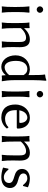

<svg xmlns="http://www.w3.org/2000/svg" viewBox="1114 -1852 748 3017"><g transform="rotate(90 1488.5 -344.0)"><path d="M90 -235V-180C90 -105 88 -54 81 0L83 3C95 1 118 0 130 0C142 0 165 1 177 3L179 0C172 -57 170 -104 170 -180V-251C170 -326 173 -362 179 -423C179 -432 178 -433 170 -433C147 -431 104 -430 83 -432L81 -429C87 -386 90 -310 90 -235ZM80 -597C80 -570 104 -546 131 -546C158 -546 182 -570 182 -597C182 -624 158 -648 131 -648C104 -648 80 -624 80 -597Z M720 -180C720 -212 722 -249 722 -281C722 -385 688 -439 598 -439C560 -439 489 -424 425 -349L423 -352V-425C423 -433 422 -435 417 -435C395 -431 359 -430 336 -432L334 -429C341 -386 343 -310 343 -235V-180C343 -105 342 -54 334 0L336 3C348 1 371 0 383 0C395 0 418 1 430 3L432 0C424 -57 423 -104 423 -180V-297C474 -357 532 -379 568 -379C619 -379 640 -359 640 -278V-180C640 -105 638 -54 631 0L633 3C645 1 668 0 680 0C692 0 715 1 727 3L729 0C721 -57 720 -104 720 -180Z M1160 -58H1162L1167 0C1167 2 1170 3 1176 3C1189 1 1196 0 1211 0C1223 0 1242 1 1255 3L1257 0C1249 -43 1240 -117 1240 -192V-500C1240 -574 1244 -626 1249 -688C1249 -695 1246 -698 1240 -698C1215 -688 1194 -681 1153 -678L1151 -675C1159 -632 1160 -558 1160 -482V-417C1137 -430 1096 -439 1076 -439C946 -439 850 -349 850 -213C850 -90 923 10 1031 10C1079 10 1124 -12 1160 -58ZM1160 -113C1124 -67 1078 -42 1037 -42C983 -42 937 -96 937 -221C937 -371 1017 -399 1065 -399C1112 -399 1136 -379 1160 -341Z M1419 -235V-180C1419 -105 1417 -54 1410 0L1412 3C1424 1 1447 0 1459 0C1471 0 1494 1 1506 3L1508 0C1501 -57 1499 -104 1499 -180V-251C1499 -326 1502 -362 1508 -423C1508 -432 1507 -433 1499 -433C1476 -431 1433 -430 1412 -432L1410 -429C1416 -386 1419 -310 1419 -235ZM1409 -597C1409 -570 1433 -546 1460 -546C1487 -546 1511 -570 1511 -597C1511 -624 1487 -648 1460 -648C1433 -648 1409 -624 1409 -597Z M1981 -104C1946 -66 1899 -49 1844 -49C1810 -49 1763 -62 1735 -106C1717 -134 1711 -175 1711 -233H1983C1994 -233 2001 -239 2001 -250C2001 -334 1960 -439 1828 -439C1725 -439 1623 -356 1623 -209C1623 -152 1635 -96 1668 -56C1702 -15 1760 10 1827 10C1899 10 1963 -27 2001 -79ZM1714 -273C1731 -377 1797 -399 1828 -399C1868 -399 1912 -362 1912 -287C1912 -278 1908 -273 1898 -273Z M2502 -180C2502 -212 2504 -249 2504 -281C2504 -385 2470 -439 2380 -439C2342 -439 2271 -424 2207 -349L2205 -352V-425C2205 -433 2204 -435 2199 -435C2177 -431 2141 -430 2118 -432L2116 -429C2123 -386 2125 -310 2125 -235V-180C2125 -105 2124 -54 2116 0L2118 3C2130 1 2153 0 2165 0C2177 0 2200 1 2212 3L2214 0C2206 -57 2205 -104 2205 -180V-297C2256 -357 2314 -379 2350 -379C2401 -379 2422 -359 2422 -278V-180C2422 -105 2420 -54 2413 0L2415 3C2427 1 2450 0 2462 0C2474 0 2497 1 2509 3L2511 0C2503 -57 2502 -104 2502 -180Z M2631 -101 2614 -17C2671 3 2727 10 2765 10C2903 10 2935 -72 2935 -127C2935 -209 2870 -241 2799 -258C2761 -267 2706 -286 2706 -336C2706 -377 2739 -399 2782 -399C2834 -399 2866 -358 2889 -331L2903 -332L2923 -406L2921 -409C2892 -424 2837 -439 2786 -439C2712 -439 2635 -400 2635 -317C2635 -237 2695 -211 2755 -194C2813 -178 2856 -162 2856 -113C2856 -60 2817 -30 2764 -30C2716 -30 2674 -63 2646 -102Z"/></g></svg>

Font: Libertinus Sans
Style: Regular
Weight: 400
Designer: Philipp H. Poll, Khaled Hosny
Foundry: Caleb Maclennan
Version: Version 7.050;RELEASE